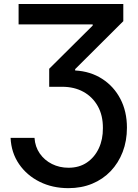

<svg xmlns="http://www.w3.org/2000/svg" viewBox="-20 -748 709 983"><path d="M34.2 -42H156.7Q159.7 3.4 183.6 37.8Q207.5 72.3 246.1 91.6Q284.7 110.8 330.6 110.8Q385.7 110.8 425 84Q464.4 57.1 485.8 11.5Q507.3 -34.2 506.8 -92.3Q507.3 -157.2 480.5 -204.8Q453.6 -252.4 406.7 -278.1Q359.9 -303.7 298.3 -303.7H231.9V-396L454.6 -617.2V-623H75.2V-727.5H611.3V-639.6L364.7 -394V-387.2Q443.4 -382.8 503.2 -344.2Q563 -305.7 596.4 -241.5Q629.9 -177.2 629.9 -94.2Q629.9 -26.9 608.2 29.8Q586.4 86.4 546.6 128.2Q506.8 169.9 451.9 192.6Q397 215.3 330.1 215.3Q248.5 215.3 182.9 182.6Q117.2 149.9 77.4 91.8Q37.6 33.7 34.2 -42Z"/></svg>

Font: Inter Cardless Tabular Medium
Style: Regular
Weight: 500
Designer: Rasmus Andersson
Foundry: rsms
Version: Version 4.000;git-4fc901f